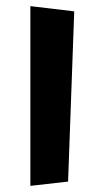

<svg xmlns="http://www.w3.org/2000/svg" viewBox="-20 -592 330 626"><path d="M79 14V-572L222 -555L202 0Z"/></svg>

Font: RocknRoll One
Style: Regular
Weight: 400
Designer: Fontworks Inc.
Foundry: Fontworks Inc.
Version: Version 1.100